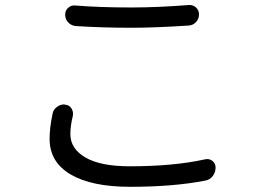

<svg xmlns="http://www.w3.org/2000/svg" viewBox="-20 -718 1040 758"><path d="M278.3 -615.2Q260.7 -617.2 249 -629.9Q237.3 -642.6 237.3 -660.2Q237.3 -676.8 249.5 -687.5Q261.7 -698.2 277.3 -696.3Q371.1 -688.5 499 -688.5Q602.5 -688.5 725.6 -698.2Q727.5 -698.2 728.5 -698.2Q743.2 -698.2 753.9 -688.5Q765.6 -677.7 765.6 -661.1Q765.6 -643.6 753.9 -630.9Q742.2 -618.2 725.6 -617.2Q590.8 -608.4 499 -608.4Q382.8 -608.4 278.3 -615.2ZM187.5 -268.6Q190.4 -286.1 205.1 -295.9Q217.8 -305.7 232.4 -305.7Q234.4 -305.7 237.3 -304.7Q252.9 -303.7 261.7 -290.5Q270.5 -277.3 267.6 -260.7Q257.8 -221.7 257.8 -188.5Q257.8 -130.9 317.4 -96.2Q377 -61.5 492.2 -61.5Q666 -61.5 789.1 -88.9Q805.7 -92.8 818.4 -83Q831.1 -73.2 831.1 -56.6Q831.1 -38.1 820.3 -23.4Q808.6 -7.8 790 -4.9Q664.1 19.5 494.1 19.5Q341.8 19.5 258.8 -29.3Q175.8 -78.1 175.8 -169.9Q175.8 -212.9 187.5 -268.6Z"/></svg>

Font: Gen Jyuu Gothic Regular
Style: Regular
Weight: 400
Designer: [Source Han Sans]
Ryoko NISHIZUKA  (kana & ideographs); Paul D. Hunt (Latin, Greek & Cyrillic); Wenlong ZHANG  (bopomofo
Version: Version 1.002.20150607